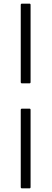

<svg xmlns="http://www.w3.org/2000/svg" viewBox="-20 -850 283 1055"><path d="M101 -392Q94 -392 94 -399V-823Q94 -830 101 -830H142Q148 -830 148 -823V-399Q148 -392 142 -392ZM101 185Q94 185 94 178V-246Q94 -253 101 -253H142Q148 -253 148 -246V178Q148 185 142 185Z"/></svg>

Font: Sofia Sans Light
Style: Regular
Weight: 300
Designer: Botio Nikoltchev, Ani Petrova
Foundry: lettersoup
Version: Version 4.100; ttfautohint (v1.8.3)